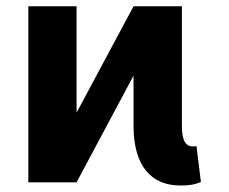

<svg xmlns="http://www.w3.org/2000/svg" viewBox="-20 -565 711 595"><path d="M539.1 9.9C561.4 9.9 580.6 8.5 602.6 -1.1L588.8 -112.9C587 -111.5 584.2 -111.2 578.8 -111.2C555 -111.2 543.7 -128.9 543.7 -175.4V-545.5H393.8L217.3 -215.9V-545.5H67.8V0H217.3L393.8 -330.6V-175.4C393.8 -49.4 449.6 9.9 539.1 9.9Z"/></svg>

Font: Margiela Sans
Style: Bold
Weight: 700
Designer: Stefan Endress, Andreas Faust
Version: Version 1.100;FEAKit 1.0